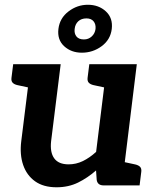

<svg xmlns="http://www.w3.org/2000/svg" viewBox="-20 -786 660 814"><path d="M220 8Q164 8 128.6 -17.4Q93.3 -42.7 78.2 -86.6Q63.1 -130.4 70.1 -187.4L110.7 -513.8H237.3L196.7 -187.4Q191.4 -140.2 209.9 -114.7Q228.3 -89.2 270.9 -89.2Q302.5 -89.2 331.3 -103.1Q360.2 -117.1 387.5 -142.1L433.5 -513.8H560L496.9 0H419.4Q393.7 0 390 -23L387.2 -63.3Q351.4 -31.9 310.8 -11.9Q270.1 8 220 8ZM472.6 0 497.7 -100.8 553.6 -88.8Q567.2 -85.6 573.9 -78.6Q580.6 -71.6 579 -58.1L571.8 0ZM135 -513.8 109.9 -413.1 54 -425.1Q40.4 -428.2 33.7 -435.2Q27 -442.2 28.6 -455.7L35.9 -513.8ZM457.8 -513.8 432.6 -413.1 376.7 -425.1Q363.2 -428.2 356.5 -435.2Q349.8 -442.2 351.3 -455.7L358.6 -513.8ZM227.7 -663.4Q233.3 -709.3 270.4 -737.5Q307.4 -765.8 352.4 -765.8Q398.5 -765.8 428.9 -737.7Q459.3 -709.7 453.8 -663.1Q448.2 -617.6 410.9 -590.1Q373.6 -562.6 327.1 -562.6Q281.9 -562.6 252 -590.1Q222.1 -617.6 227.7 -663.4ZM296.5 -663.1Q294.1 -644 304.1 -631.4Q314.1 -618.8 335.9 -618.8Q355.1 -618.8 368.8 -631.4Q382.5 -644 385 -663.1Q387 -683.4 376.7 -695.7Q366.4 -708 346.6 -708Q324.9 -708 311.7 -695.7Q298.5 -683.4 296.5 -663.1Z"/></svg>

Font: Aleo
Style: Italic
Weight: 400
Italic angle: -7°
Designer: Alessio Laiso
Foundry: Alessio Laiso
Version: Version 2.001;gftools[0.9.29]